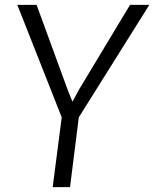

<svg xmlns="http://www.w3.org/2000/svg" viewBox="-20 -767 632 787"><path d="M196 0 233 -286 51 -747H130L257 -400L277 -350L304 -400L513 -747H592L303 -286L267 0Z"/></svg>

Font: Merriweather Sans Light
Style: Italic
Weight: 300
Italic angle: -7.5°
Designer: Eben Sorkin
Foundry: Eben Sorkin
Version: Version 2.001; ttfautohint (v1.8.3)